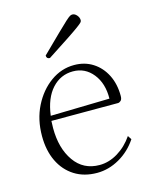

<svg xmlns="http://www.w3.org/2000/svg" viewBox="-106 -744 654 826"><g transform="rotate(-15 221.5 -331.0)"><path d="M224 12Q166 12 123.5 -15Q81 -42 58 -90Q35 -138 35 -202Q35 -276 64.5 -334.5Q94 -393 142 -427.5Q190 -462 247 -462Q294 -462 330 -439Q366 -416 386.5 -375.5Q407 -335 407 -282Q407 -266 400 -260.5Q393 -255 389 -255H91Q90 -240 90 -223Q90 -133 130.5 -75.5Q171 -18 243 -18Q285 -18 324.5 -42Q364 -66 392 -107L403 -90Q372 -43 324 -15.5Q276 12 224 12ZM235 -437Q180 -437 142 -395.5Q104 -354 94 -277L357 -283Q358 -351 323.5 -394Q289 -437 235 -437ZM155 -518Q140 -518 140 -533Q192 -584 221.5 -613Q251 -642 265.5 -655Q280 -668 285.5 -671Q291 -674 296 -674Q307 -674 316 -663.5Q325 -653 325 -641Q325 -636 321 -631.5Q317 -627 301.5 -615.5Q286 -604 251.5 -581Q217 -558 155 -518Z"/></g></svg>

Font: Petrona ExtraLight
Style: Regular
Weight: 200
Designer: Ringo R. Seeber
Foundry: Ringo R. Seeber
Version: Version 2.001; ttfautohint (v1.8.3)